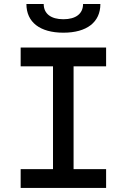

<svg xmlns="http://www.w3.org/2000/svg" viewBox="-20 -928 626 948"><path d="M82 0H503.9V-92.8H343.3V-600.6H503.9V-693.4H82V-600.6H241.7V-92.8H82ZM293 -766.6C408.7 -766.6 475.6 -818.4 475.6 -908.2H390.1C390.1 -860.4 354.5 -833 293 -833C231.4 -833 195.8 -860.4 195.8 -908.2H110.4C110.4 -818.4 177.2 -766.6 293 -766.6Z"/></svg>

Font: Cascadia Mono NF
Style: Regular
Weight: 400
Monospace: yes
Designer: Aaron Bell
Foundry: Saja Typeworks
Version: Version 2404.023